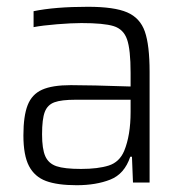

<svg xmlns="http://www.w3.org/2000/svg" viewBox="-20 -538 540 566"><path d="M49 -139Q49 -196 61.5 -228Q74 -260 104 -273.5Q134 -287 189 -287Q247 -287 365 -283V-323Q365 -392 354.5 -422Q344 -452 315 -461Q286 -470 220 -470Q191 -470 148 -466.5Q105 -463 79 -458V-505Q142 -518 239 -518Q317 -518 355 -501.5Q393 -485 407 -445Q421 -405 421 -326V0H372L369 -76H364Q347 -25 305 -8.5Q263 8 206 8Q149 8 115.5 -4.5Q82 -17 65.5 -48.5Q49 -80 49 -139ZM346 -93Q365 -139 365 -208V-244H203Q161 -244 140.5 -236.5Q120 -229 112 -208Q104 -187 104 -142Q104 -99 113.5 -77.5Q123 -56 146.5 -48Q170 -40 219 -40Q269 -40 300.5 -50Q332 -60 346 -93Z"/></svg>

Font: Saira SemiCondensed Light
Style: Regular
Weight: 300
Width: 4
Designer: Hector Gatti with collaboration of the Omnibus-Type team
Foundry: Omnibus-Type
Version: Version 0.072; ttfautohint (v1.8)